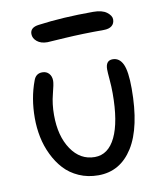

<svg xmlns="http://www.w3.org/2000/svg" viewBox="-82 -753 742 867"><g transform="rotate(-10 289.0 -319.5)"><path d="M176.8 -585.9Q147 -585.9 129.4 -600.6Q111.8 -615.2 111.8 -634.8Q111.8 -665 151.9 -669.9Q263.2 -685.1 403.8 -685.1Q444.8 -685.1 465.8 -669.2Q486.8 -653.3 486.8 -636.2Q486.8 -617.2 473.9 -606.7Q460.9 -596.2 437 -596.2Q338.9 -596.2 259.3 -591.1Q179.7 -585.9 176.8 -585.9ZM299.8 45.9Q251.5 45.9 211.2 28.1Q170.9 10.3 143.6 -19.5Q116.2 -49.3 97.2 -88.9Q78.1 -128.4 69.6 -170.9Q61 -213.4 61 -257.8Q61 -349.1 89.8 -425.8Q100.1 -456.1 129.9 -456.1Q148.9 -456.1 160.4 -443.4Q171.9 -430.7 171.9 -410.2Q171.9 -395 160.4 -351.3Q148.9 -307.6 148.9 -256.8Q148.9 -159.7 190.2 -98.9Q231.4 -38.1 297.9 -38.1Q359.9 -38.1 393.3 -107.4Q426.8 -176.8 426.8 -308.1Q426.8 -339.4 423.8 -372.1Q420.9 -404.8 420.9 -418Q420.9 -459 453.1 -459Q483.9 -459 499.5 -426.3Q515.1 -393.6 515.1 -314Q515.1 -136.7 457.8 -45.4Q400.4 45.9 299.8 45.9Z"/></g></svg>

Font: Shantell Sans Bouncy
Style: Regular
Weight: 400
Designer: Stephen Nixon, Anya Danilova, Shantell Martin
Foundry: Arrow Type
Version: Version 1.006;[9816181b4]